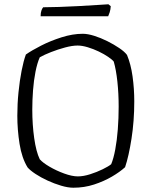

<svg xmlns="http://www.w3.org/2000/svg" viewBox="-20 -878 709 898"><path d="M323 0Q298 0 266 -9.5Q234 -19 202.5 -33.5Q171 -48 146 -64.5Q121 -81 109 -95Q82 -139 71.5 -205Q61 -271 61 -337Q61 -392 66.5 -446.5Q72 -501 81 -547Q90 -593 101 -623Q128 -642 172 -664.5Q216 -687 268 -703.5Q320 -720 367 -720Q390 -720 420.5 -710.5Q451 -701 482 -685.5Q513 -670 538 -653Q563 -636 574 -621Q592 -578 600 -520.5Q608 -463 608 -404Q608 -312 595 -229Q582 -146 565 -96Q541 -74 503.5 -52Q466 -30 420 -15Q374 0 323 0ZM344 -53Q370 -53 401.5 -63Q433 -73 460.5 -86.5Q488 -100 500 -110Q511 -136 519 -178.5Q527 -221 531 -273Q535 -325 535 -379Q535 -441 529 -496.5Q523 -552 512 -590Q505 -599 486 -612Q467 -625 442 -637Q417 -649 390.5 -657Q364 -665 343 -665Q318 -665 284.5 -656Q251 -647 219 -634.5Q187 -622 166 -610Q154 -583 146 -542.5Q138 -502 134.5 -456Q131 -410 131 -365Q131 -295 140 -231.5Q149 -168 166 -133Q180 -117 211.5 -98.5Q243 -80 280 -66.5Q317 -53 344 -53ZM170 -802Q170 -819 174 -829.5Q178 -840 182 -844Q212 -844 256.5 -845.5Q301 -847 347.5 -849.5Q394 -852 432 -854.5Q470 -857 487 -858L498 -849Q497 -833 493 -820.5Q489 -808 486 -802Z"/></svg>

Font: Texturina Thin
Style: Regular
Weight: 100
Designer: Guillermo Torres Carreño
Foundry: Omnibus-Type
Version: Version 1.002; ttfautohint (v1.8.3)